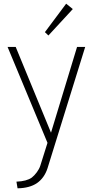

<svg xmlns="http://www.w3.org/2000/svg" viewBox="-20 -754 507 1039"><path d="M152 207Q166 196 179 178.5Q192 161 198 143L237 19L21 -500H65L256 -36L397 -500H441L237 157Q220 209 180 237Q140 264 75 265L69 229Q124 227 152 207ZM223 -580 338 -734 374 -705 242 -562Z"/></svg>

Font: Bellota Text Light
Style: Regular
Weight: 300
Designer: Kemie Guaida
Foundry: Kemie Guaida
Version: Version 4.001